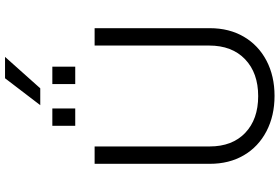

<svg xmlns="http://www.w3.org/2000/svg" viewBox="-194 -905 1111 763"><g transform="rotate(-90 361.5 -523.5)"><path d="M161 -703V-246Q161 -156 215 -104.5Q269 -53 361 -53Q453 -53 507.5 -105Q562 -157 562 -248V-703H631V-245Q631 -168 597 -110Q563 -52 502 -20Q441 12 362 12Q283 12 221.5 -20Q160 -52 126 -110Q92 -168 92 -245V-703ZM312 -871V-780H243V-871ZM478 -871V-780H409V-871ZM517 -1059 392 -919H325L432 -1059Z"/></g></svg>

Font: Museo Sans Light
Style: Regular
Weight: 300
Designer: Jos Buivenga
Foundry: Jos Buivenga & Rosetta Type Foundry (extension, remastering)
Version: Version 3.600;PS 1.000;hotconv 1.0.88;makeotf.lib2.5.647800;